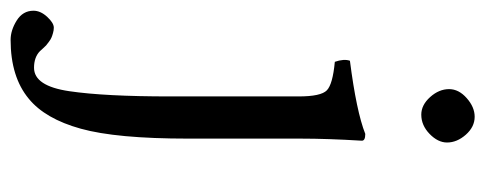

<svg xmlns="http://www.w3.org/2000/svg" viewBox="-343 -392 910 360"><g transform="rotate(90 112.0 -212.0)"><path d="M99.1 -599.1Q99.1 -617.2 116 -632.1Q132.8 -647 150.9 -647Q169.9 -647 184.6 -630.4Q199.2 -613.8 199.2 -595.2Q199.2 -578.1 183.1 -562.5Q167 -546.9 147 -546.9Q128.9 -546.9 114 -563.5Q99.1 -580.1 99.1 -599.1ZM112.8 -316.9Q112.8 -358.9 101.3 -369.9Q89.8 -380.9 47.9 -384.8Q42 -401.9 45.9 -413.1Q141.1 -425.3 183.1 -441.9Q196.3 -441.9 195.8 -435.1Q191.9 -371.1 191.9 -320.8V-109.9Q191.9 24.9 173.3 91.6Q154.8 158.2 117.2 189Q76.2 223.1 6.8 223.1Q-11.2 223.1 -29.5 211.7Q-47.9 200.2 -47.9 180.2Q-47.9 167 -36.4 154.5Q-24.9 142.1 -16.1 142.1Q-11.2 142.1 -6.1 143.6Q-1 145 2.4 146.5Q5.9 147.9 10.5 151.4Q15.1 154.8 17.1 156.5Q19 158.2 22.9 162.6Q26.9 167 27.8 168Q39.1 179.2 59.1 179.2Q93.3 179.2 103 113Q112.8 46.9 112.8 -76.2Z"/></g></svg>

Font: Linux Libertine
Style: Regular
Weight: 400
Designer: Philipp H. Poll
Foundry: Philipp H. Poll
Version: Version 5.3.0 ; ttfautohint (v0.9)